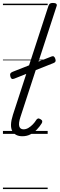

<svg xmlns="http://www.w3.org/2000/svg" viewBox="-20 -910 406 1305"><path d="M132 16Q83 16 63.5 -19.5Q44 -55 68 -130L309 -869Q313 -881 319.5 -885.5Q326 -890 340 -890Q356 -890 362.5 -884Q369 -878 364 -866L119 -115Q105 -72 111 -51.5Q117 -31 140 -31Q157 -31 173 -40.5Q189 -50 203 -64.5Q217 -79 226 -94Q230 -101 237 -104Q244 -107 255 -100Q266 -94 267 -86.5Q268 -79 263 -71Q250 -50 231 -30Q212 -10 187.5 3Q163 16 132 16ZM76 -375Q65 -371 59 -375Q53 -379 50 -392Q47 -404 50.5 -410.5Q54 -417 66 -422L330 -526Q340 -530 346 -526Q352 -522 356 -510Q360 -499 357 -492Q354 -485 343 -481ZM0 365H304V375H0ZM0 -20H304V0H0ZM0 -505H304V-500H0ZM0 -885H304V-875H0Z"/></svg>

Font: Playwrite DK Uloopet Guides
Style: Regular
Weight: 400
Designer: Veronika Burian, José Scaglione
Foundry: TypeTogether
Version: Version 1.003